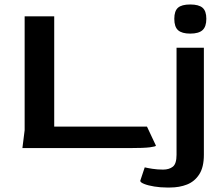

<svg xmlns="http://www.w3.org/2000/svg" viewBox="-20 -661 1001 857"><path d="M80 0 90 -80V-588H222V-96H636L676 -11Q676 -7 649 -3.5Q622 0 556 0ZM829 -511Q792 -511 775 -526Q758 -541 758 -577Q758 -612 774.5 -626.5Q791 -641 829 -641Q867 -641 884 -626.5Q901 -612 901 -577Q901 -542 884 -526.5Q867 -511 829 -511ZM725 176Q696 176 668.5 171.5Q641 167 623.5 160Q606 153 606 146L626 86Q638 89 660.5 92.5Q683 96 708 96Q735 96 751.5 83Q768 70 768 30V-448H890V30Q890 85 869.5 117Q849 149 815 162.5Q781 176 738 176Z"/></svg>

Font: Goldman
Style: Regular
Weight: 400
Designer: Jaikishan Patel
Version: Version 1.000; ttfautohint (v1.8.3)